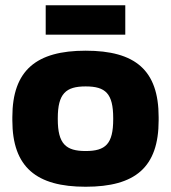

<svg xmlns="http://www.w3.org/2000/svg" viewBox="-20 -702 651 731"><path d="M27 -256V-244C27 -65 119 9 306 9C495 9 584 -65 584 -244V-256C584 -435 495 -509 306 -509C119 -509 27 -435 27 -256ZM154 -570H457V-682H154ZM200 -248V-252C200 -346 231 -373 306 -373C382 -373 411 -346 411 -252V-248C411 -154 382 -127 306 -127C231 -127 200 -154 200 -248Z"/></svg>

Font: LT Wave Black
Style: Regular
Weight: 900
Designer: Daniel Lyons
Version: Version 2.5 (Glyphs App)